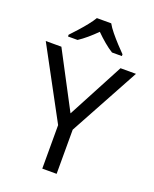

<svg xmlns="http://www.w3.org/2000/svg" viewBox="-170 -1038 906 1132"><g transform="rotate(20 283.0 -472.0)"><path d="M283 -363 469 -714H566L328 -277V0H238V-273L0 -714H98ZM327 -944Q339 -922 361.5 -894.5Q384 -867 408.5 -840.5Q433 -814 452 -795V-784H390Q364 -800 336 -823.5Q308 -847 281 -874Q254 -847 227 -824Q200 -801 174 -784H114V-795Q133 -815 156.5 -841Q180 -867 202 -894.5Q224 -922 237 -944Z"/></g></svg>

Font: RS Noto Sans
Style: Regular
Weight: 400
Designer: Monotype Design Team
Foundry: Monotype Imaging Inc.
Version: Version 3.10